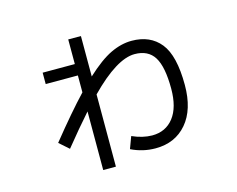

<svg xmlns="http://www.w3.org/2000/svg" viewBox="-95 -765 1190 963"><g transform="rotate(-15 500.0 -284.0)"><path d="M162.1 -495.1H329.1V-623H395V-413.1Q468.3 -481 524.2 -507.6Q580.1 -534.2 633.8 -534.2Q730 -534.2 782.5 -469Q835 -403.8 835 -251Q835 -124 774.4 -53Q713.9 18.1 611.8 18.1Q545.9 18.1 485.8 -11.2L508.8 -73.2Q562 -49.3 611.8 -48.8Q682.6 -48.8 723.4 -101.3Q764.2 -153.8 764.2 -251Q764.2 -364.7 732.7 -415.3Q701.2 -465.8 630.9 -465.8Q538.1 -465.8 395 -319.8V55.2H329.1V-249Q267.1 -179.2 195.8 -90.8L146 -134.8Q252.9 -267.6 329.1 -348.1V-436H162.1Z"/></g></svg>

Font: WebKoruri
Style: Regular
Weight: 400
Foundry: lindwurm / mohemohe
Version: Version 1.00